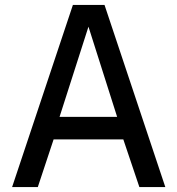

<svg xmlns="http://www.w3.org/2000/svg" viewBox="-20 -757 718 777"><path d="M29 0 275 -737H403L649 0H544L479 -193H197L133 0ZM221 -284H454L338 -649Z"/></svg>

Font: Exo Thin Medium
Style: Regular
Weight: 500
Version: Version 2.000